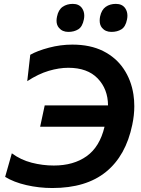

<svg xmlns="http://www.w3.org/2000/svg" viewBox="-20 -957 728 990"><path d="M250 12.5Q181.5 12.5 116.2 -2.5Q51 -17.5 6.5 -45L41 -166.5Q87 -132.5 143.5 -118Q200 -103.5 257.5 -103.5Q359.5 -103.5 427 -151.8Q494.5 -200 519 -303.5H187L210.5 -413.5H537Q536.5 -497.5 483.8 -552.5Q431 -607.5 332 -607.5Q285 -607.5 231.5 -591.8Q178 -576 120.5 -538.5L136 -674.5Q173 -695.5 232.5 -711.2Q292 -727 353 -727Q445.5 -727 511.8 -693.8Q578 -660.5 617.2 -602.5Q656.5 -544.5 668 -470Q672.5 -440.5 672.5 -409.5Q672.5 -363 662 -313.5Q629 -154 526.5 -70.8Q424 12.5 250 12.5ZM554.5 -792.5Q523.5 -792.5 506 -813.5Q494 -828 494 -850.5Q494 -860.5 496 -871.5Q503.5 -906.5 525.2 -921.8Q547 -937 577.5 -937Q610.5 -937 626 -914Q637 -897.5 637 -876Q637 -867 635 -857Q627.5 -819 606 -805.8Q584.5 -792.5 554.5 -792.5ZM332.5 -792.5Q301.5 -792.5 284 -813.5Q271.5 -828 271.5 -850Q271.5 -860 274 -871.5Q281 -906.5 303 -921.8Q325 -937 355.5 -937Q388 -937 403.5 -914Q414.5 -897.5 414.5 -876Q414.5 -867 412.5 -857Q405 -819 383.5 -805.8Q362 -792.5 332.5 -792.5Z"/></svg>

Font: Heraclito SemiBold
Style: Italic
Weight: 600
Italic angle: -12°
Designer: Kostas Bartsokas (font) & Cristiano Sobral (main changes)
Foundry: Kostas Bartsokas (font) & Cristiano Sobral (main changes)
Version: Version 1.00;July 8, 2020;FontCreator 13.0.0.2655 64-bit